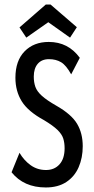

<svg xmlns="http://www.w3.org/2000/svg" viewBox="-20 -817 415 847"><path d="M182 10Q85 10 31 -57L66 -143Q86 -109 115.5 -88Q145 -67 183 -67Q220 -67 242.5 -92Q265 -117 265 -163Q265 -187 259 -206Q253 -225 233.5 -244Q214 -263 174 -287Q104 -325 76 -370Q48 -415 48 -474Q48 -549 88.5 -590.5Q129 -632 195 -632Q281 -632 332 -562L294 -489Q272 -529 249.5 -542.5Q227 -556 196 -556Q164 -556 146.5 -535.5Q129 -515 129 -479Q129 -454 136 -434Q143 -414 164.5 -394.5Q186 -375 228 -351Q295 -313 320 -271Q345 -229 345 -172Q345 -121 327 -79.5Q309 -38 272.5 -14Q236 10 182 10ZM96 -651 66 -696 182 -797H203L319 -697L289 -651L193 -719Z"/></svg>

Font: Inconsolata Condensed SemiBold
Style: Regular
Weight: 600
Width: 3
Monospace: yes
Designer: Raph Levien, Cyreal, Brenton Simpson
Foundry: Raph Levien, Cyreal, Google
Version: Version 3.100; ttfautohint (v1.8.4.7-5d5b)